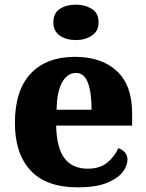

<svg xmlns="http://www.w3.org/2000/svg" viewBox="-20 -794 626 824"><path d="M314 10Q178 10 111 -62.5Q44 -135 44 -266Q44 -406 111.5 -478Q179 -550 302 -550Q416 -550 481.5 -489Q547 -428 547 -309V-255H221Q223 -159 257 -114.5Q291 -70 357 -70Q408 -70 439.5 -95.5Q471 -121 488 -158Q504 -153 515.5 -140.5Q527 -128 527 -110Q527 -82 505.5 -54.5Q484 -27 437 -8.5Q390 10 314 10ZM373 -323Q373 -398 357 -439.5Q341 -481 306 -481Q269 -481 246.5 -440.5Q224 -400 223 -323ZM306 -622Q265 -622 237 -641Q209 -660 209 -698Q209 -738 237 -756Q265 -774 306 -774Q345 -774 374 -756Q403 -738 403 -698Q403 -660 374 -641Q345 -622 306 -622Z"/></svg>

Font: Noto Serif Georgian ExtraBold
Style: Regular
Weight: 800
Designer: Monotype Design Team, Akaki Razmadze
Foundry: Google LLC
Version: Version 2.003; ttfautohint (v1.8.4.7-5d5b)